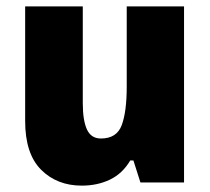

<svg xmlns="http://www.w3.org/2000/svg" viewBox="-20 -573 658 603"><path d="M558 -553V0H421L399 -69H389Q365 -28 325.5 -9Q286 10 237 10Q159 10 109 -40Q59 -90 59 -193V-553H240V-249Q240 -195 253 -166.5Q266 -138 297 -138Q347 -138 362.5 -180.5Q378 -223 378 -300V-553Z"/></svg>

Font: Noto Sans Malayalam SemiCondensed Black
Style: Regular
Weight: 900
Width: 4
Designer: Jelle Bosma - Monotype Design Team
Foundry: Monotype Imaging Inc.
Version: Version 2.104; ttfautohint (v1.8.4.7-5d5b)